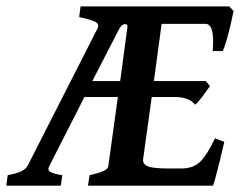

<svg xmlns="http://www.w3.org/2000/svg" viewBox="-37 -586 757 606"><path d="M670.9 -138.2Q665 -112.3 658 -83.5Q650.9 -54.7 644.8 -31.7Q638.7 -8.8 635.3 0H240.7L245.6 -33.2Q303.2 -45.4 304.7 -60.5L335 -279.8H229.5L119.6 -64Q111.8 -50.8 120.8 -44.2Q129.9 -37.6 159.7 -33.2L154.8 0H-17.1L-12.7 -33.2Q12.2 -37.6 27.8 -44.2Q43.5 -50.8 50.8 -64L270 -494.6Q277.8 -509.3 265.1 -516.4Q252.4 -523.4 212.9 -532.2L217.3 -565.9H686.5L700.2 -551.3Q697.3 -535.6 691.4 -510.3Q685.5 -484.9 678.5 -460.4Q671.4 -436 666 -424.8H634.3Q641.6 -510.7 611.8 -510.7H473.1L448.7 -330.1H612.8L625.5 -314Q616.7 -301.3 602.3 -282Q587.9 -262.7 579.1 -255.4Q568.8 -268.1 552.7 -273.9Q536.6 -279.8 516.1 -279.8H441.9L414.6 -83Q413.1 -69.8 427.2 -62Q441.4 -54.2 496.1 -54.2H534.7Q573.2 -54.2 595 -75.7Q616.7 -97.2 641.6 -149.4ZM342.3 -330.1 365.2 -501Q366.7 -510.7 356.4 -509.8Q346.2 -508.8 338.4 -493.2L254.4 -330.1Z"/></svg>

Font: Dai Banna SIL SemiBold
Style: Italic
Weight: 600
Italic angle: -11°
Designer: Victor Gaultney
Foundry: SIL International
Version: Version 4.000